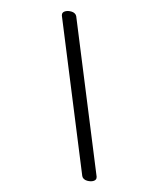

<svg xmlns="http://www.w3.org/2000/svg" viewBox="-125 -769 850 1029"><g transform="rotate(15 300.0 -254.0)"><path d="M173.3 -663.1 501.5 139.2Q502.9 143.6 502.9 147.5Q502.9 158.7 490.2 166Q477.5 173.3 458 173.3Q446.8 173.3 438.2 168.5Q429.7 163.6 426.3 155.8L98.1 -646.5Q96.7 -650.9 96.7 -654.8Q96.7 -666 109.4 -673.3Q122.1 -680.7 141.6 -680.7Q152.8 -680.7 161.4 -675.8Q169.9 -670.9 173.3 -663.1Z"/></g></svg>

Font: Courier Prime
Style: Regular
Weight: 400
Designer: Alan Dague-Greene, Quote-Unquote Apps
Foundry: Quote-Unquote Apps
Version: Version 3.018